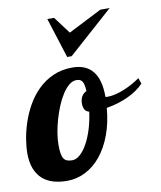

<svg xmlns="http://www.w3.org/2000/svg" viewBox="-104 -817 745 889"><g transform="rotate(-10 268.0 -373.0)"><path d="M556.2 -379.9Q526.9 -349.1 480.5 -327.6Q434.1 -306.2 378.9 -296.9Q373 -227.5 352.3 -171.9Q331.5 -116.2 299.8 -77.1Q268.1 -38.1 227.1 -17.1Q186 3.9 140.1 3.9Q105 3.9 75.7 -4.6Q46.4 -13.2 25.1 -32Q3.9 -50.8 -8.1 -80.8Q-20 -110.8 -20 -153.8Q-20 -183.1 -13.9 -220.5Q-7.8 -257.8 5.4 -297.4Q18.6 -336.9 40 -374.8Q61.5 -412.6 91.8 -442.4Q122.1 -472.2 162.4 -490.5Q202.6 -508.8 253.9 -508.8Q381.8 -508.8 381.8 -349.1V-348.1Q384.3 -347.2 386.7 -347.2Q389.2 -347.2 393.1 -347.2Q410.6 -347.2 430.9 -352.3Q451.2 -357.4 471.4 -365.7Q491.7 -374 511.2 -385Q530.8 -396 546.9 -407.2ZM295.9 -293.9Q280.3 -297.9 274.7 -309.3Q269 -320.8 269 -335.9Q269 -356.9 277.3 -370.4Q285.6 -383.8 299.8 -390.1Q298.8 -406.2 296.6 -417.2Q294.4 -428.2 290 -435.3Q285.6 -442.4 279.1 -445.3Q272.5 -448.2 262.2 -448.2Q244.1 -448.2 227.5 -434.3Q210.9 -420.4 196 -397.5Q181.2 -374.5 168.9 -345Q156.7 -315.4 147.7 -284.2Q138.7 -252.9 133.8 -222.4Q128.9 -191.9 128.9 -167Q128.9 -142.1 131.6 -126.5Q134.3 -110.8 140.4 -101.8Q146.5 -92.8 156.2 -89.4Q166 -85.9 180.2 -85.9Q198.2 -85.9 216.6 -102.1Q234.9 -118.2 250.5 -146Q266.1 -173.8 278.1 -211.9Q290 -250 295.9 -293.9ZM260.3 -561H239.3L179.2 -750H210.9L271 -669.9L428.2 -750H472.2Z"/></g></svg>

Font: Lobster
Style: Regular
Weight: 400
Designer: Pablo Impallari
Foundry: Pablo Impallari
Version: Version 1.007; ttfautohint (v1.1) -l 8 -r 50 -G 50 -x 14 -D 